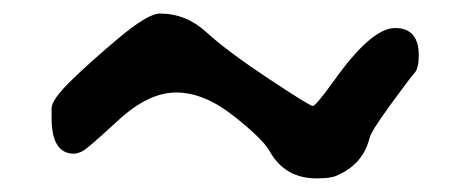

<svg xmlns="http://www.w3.org/2000/svg" viewBox="-20 -442 700 285"><path d="M601.6 -359.9Q601.6 -340.3 595.2 -333.5Q588.9 -326.7 559.3 -286.1Q529.8 -245.6 528.3 -236.3Q518.6 -197.8 479.5 -181.2Q470.7 -177.2 450.2 -177.2Q402.8 -177.2 380.4 -217.3Q370.6 -235.4 326.7 -270Q282.7 -304.7 241.5 -304.7Q200.2 -304.7 155.3 -263.2Q110.4 -221.7 102.8 -217.8Q95.2 -213.9 89.8 -213.9Q56.6 -213.9 56.6 -266.6V-281.2Q56.6 -293.9 84.7 -321.5Q112.8 -349.1 156.2 -385.5Q199.7 -421.9 217.3 -421.9Q256.3 -421.9 286.6 -394Q316.9 -366.2 378.4 -325.4Q439.9 -284.7 444.3 -284.7Q448.7 -284.7 475.1 -321.3Q531.2 -400.4 566.4 -400.4Q601.6 -400.4 601.6 -359.9Z"/></svg>

Font: Drukaatie burti
Style: Demi
Weight: 600
Version: Version 0.14